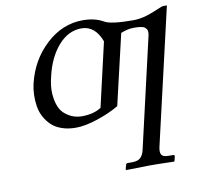

<svg xmlns="http://www.w3.org/2000/svg" viewBox="-76 -522 864 833"><g transform="rotate(-10 356.0 -105.5)"><path d="M351.1 -54.2 416 -335.9Q388.7 -408.2 329.1 -408.2Q271 -408.2 226.8 -357.7Q182.6 -307.1 164.1 -227.1Q152.8 -182.1 155.5 -148.9Q158.2 -115.7 167.7 -93.3Q177.2 -70.8 194.6 -57.4Q211.9 -43.9 229.5 -38.1Q247.1 -32.2 266.1 -32.2Q317.4 -32.2 351.1 -54.2ZM711.9 -441.9 573.2 158.2Q568.4 181.2 575.2 191.7Q582 202.1 606 202.1H625Q633.3 202.1 631.8 210L627 229L625 231Q557.1 229 518.1 229L414.1 231L412.1 229L417 210Q418.5 202.1 425.8 202.1H445.8Q469.7 202.1 481.7 191.4Q493.7 180.7 499 158.2L610.8 -327.1Q612.3 -334.5 612.3 -340.3Q612.3 -346.2 611.1 -350.3Q609.9 -354.5 606.7 -357.9Q603.5 -361.3 600.8 -363.5Q598.1 -365.7 592.5 -367.2Q586.9 -368.7 583.3 -369.4Q579.6 -370.1 572.8 -370.6Q565.9 -371.1 562 -371.1Q558.1 -371.1 550.8 -371.1Q527.3 -371.1 496.1 -358.9L423.8 -48.8Q382.8 -24.4 327.4 -6.1Q272 12.2 231.9 12.2Q196.8 12.2 169.2 2.4Q141.6 -7.3 124.3 -24.2Q106.9 -41 95.5 -62.5Q84 -84 80.1 -108.9Q76.2 -133.8 76.9 -158.4Q77.6 -183.1 83 -207Q106.4 -307.6 178.5 -374.8Q250.5 -441.9 340.8 -441.9Q393.1 -441.9 430.2 -420.9Q457.5 -403.8 556.2 -403.8Q587.4 -403.8 617.7 -413.3Q647.9 -422.9 668.5 -432.4Q689 -441.9 696.8 -441.9Z"/></g></svg>

Font: Common Serif
Style: Italic
Weight: 400
Italic angle: -12°
Designer: Philipp H. Poll, Khaled Hosny
Foundry: Stefan Peev, Context Ltd.
Version: Version 1.026